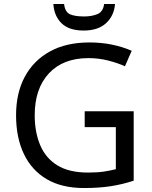

<svg xmlns="http://www.w3.org/2000/svg" viewBox="-20 -938 768 968"><path d="M407 -377H654V-27Q596 -8 537 1Q478 10 403 10Q292 10 216 -34.5Q140 -79 100.5 -161.5Q61 -244 61 -357Q61 -469 105 -551Q149 -633 231.5 -678.5Q314 -724 431 -724Q491 -724 544.5 -713Q598 -702 644 -682L610 -604Q572 -621 524.5 -633Q477 -645 426 -645Q298 -645 226.5 -568Q155 -491 155 -357Q155 -272 182.5 -206.5Q210 -141 269 -104.5Q328 -68 424 -68Q471 -68 504 -73Q537 -78 564 -85V-297H407ZM560 -918Q555 -858 514.5 -821Q474 -784 402 -784Q328 -784 290.5 -820.5Q253 -857 249 -918H303Q308 -877 333 -866Q358 -855 404 -855Q443 -855 471.5 -867Q500 -879 505 -918Z"/></svg>

Font: Noto Sans Anatolian Hieroglyphs
Style: Regular
Weight: 400
Designer: Monotype Design Team
Foundry: Monotype Imaging Inc.
Version: Version 2.001; ttfautohint (v1.8.4.7-5d5b)